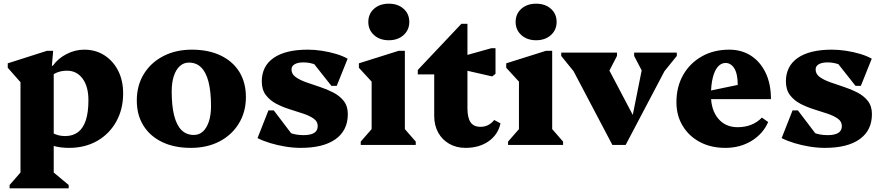

<svg xmlns="http://www.w3.org/2000/svg" viewBox="-20 -785 4777 1040"><path d="M354 16Q259 16 204 -28V-120Q236 -81 265.5 -64.5Q295 -48 333 -48Q375 -48 403 -69.5Q431 -91 445 -134Q459 -177 459 -242Q459 -316 427.5 -359Q396 -402 343 -402Q317 -402 295 -394.5Q273 -387 256 -372V-429H266Q295 -469 341 -492.5Q387 -516 436 -516Q498 -516 545.5 -485.5Q593 -455 620 -402Q647 -349 647 -279Q647 -193 609.5 -126Q572 -59 506 -21.5Q440 16 354 16ZM32 235V217L107 131L91 159V-369L134 -291L22 -418V-442L235 -510H268L261 -429H271V161L256 137L352 217V235Z M1014 16Q924 16 858.5 -15.5Q793 -47 757 -104.5Q721 -162 721 -241Q721 -322 759 -384Q797 -446 864.5 -481Q932 -516 1019 -516Q1109 -516 1175 -484.5Q1241 -453 1276.5 -395.5Q1312 -338 1312 -259Q1312 -179 1274 -116.5Q1236 -54 1169 -19Q1102 16 1014 16ZM1030 -54Q1059 -54 1079.5 -73Q1100 -92 1111.5 -127Q1123 -162 1123 -210Q1123 -289 1109.5 -341.5Q1096 -394 1069.5 -420Q1043 -446 1003 -446Q975 -446 954 -427Q933 -408 921.5 -373Q910 -338 910 -290Q910 -211 923.5 -158.5Q937 -106 963.5 -80Q990 -54 1030 -54Z M1609 16Q1569 16 1526 9Q1483 2 1443.5 -10Q1404 -22 1375 -37L1434 -187H1463L1599 -8H1496V-108Q1510 -83 1544.5 -68Q1579 -53 1624 -53Q1662 -53 1681.5 -65Q1701 -77 1701 -102Q1701 -127 1679 -142.5Q1657 -158 1622.5 -169.5Q1588 -181 1549.5 -193Q1511 -205 1476.5 -223Q1442 -241 1420 -270Q1398 -299 1398 -344Q1398 -427 1462.5 -471.5Q1527 -516 1647 -516Q1684 -516 1723.5 -510Q1763 -504 1800 -493Q1837 -482 1863 -467L1804 -320H1775L1639 -492H1742V-392Q1728 -418 1694.5 -432.5Q1661 -447 1624 -447Q1593 -447 1576 -437Q1559 -427 1559 -409Q1559 -384 1581 -368Q1603 -352 1638 -339.5Q1673 -327 1711.5 -314.5Q1750 -302 1785 -284Q1820 -266 1842 -238Q1864 -210 1864 -167Q1864 -79 1798 -31.5Q1732 16 1609 16Z M1934 0V-18L2009 -104L1993 -76V-374L2036 -296L1924 -418V-442L2140 -510H2173V-76L2157 -104L2232 -18V0ZM2086 -567Q2037 -567 2006 -595Q1975 -623 1975 -666Q1975 -710 2006 -737.5Q2037 -765 2086 -765Q2135 -765 2166 -737.5Q2197 -710 2197 -666Q2197 -623 2166 -595Q2135 -567 2086 -567Z M2501 16Q2452 16 2413.5 -6Q2375 -28 2353.5 -67Q2332 -106 2332 -157V-460L2375 -382H2243V-406L2479 -656H2512V-199Q2512 -147 2529 -122.5Q2546 -98 2583 -98Q2627 -98 2657 -135L2691 -117Q2678 -56 2627 -20Q2576 16 2501 16ZM2646 -371 2449 -416V-470L2642 -524H2664V-385Z M2732 0V-18L2807 -104L2791 -76V-374L2834 -296L2722 -418V-442L2938 -510H2971V-76L2955 -104L3030 -18V0ZM2884 -567Q2835 -567 2804 -595Q2773 -623 2773 -666Q2773 -710 2804 -737.5Q2835 -765 2884 -765Q2933 -765 2964 -737.5Q2995 -710 2995 -666Q2995 -623 2964 -595Q2933 -567 2884 -567Z M3297 0 3067 -437H3121V-357L3020 -482V-500H3322V-482L3258 -358H3244V-473L3422 -135H3402L3474 -495V-384H3466L3415 -482V-500H3646V-482L3545 -357V-437H3599L3369 0Z M3909 16Q3831 16 3771.5 -15.5Q3712 -47 3678 -103Q3644 -159 3644 -231Q3644 -315 3680.5 -379Q3717 -443 3781.5 -479.5Q3846 -516 3930 -516Q3997 -516 4047.5 -483.5Q4098 -451 4127 -391Q4156 -331 4156 -248H3774V-283L3976 -325Q3976 -385 3957.5 -414.5Q3939 -444 3910 -444Q3886 -444 3868 -423Q3850 -402 3840.5 -362.5Q3831 -323 3831 -269Q3831 -190 3870 -143Q3909 -96 3975 -96Q4056 -96 4107 -148L4141 -124Q4113 -60 4051 -22Q3989 16 3909 16Z M4448 16Q4408 16 4365 9Q4322 2 4282.5 -10Q4243 -22 4214 -37L4273 -187H4302L4438 -8H4335V-108Q4349 -83 4383.5 -68Q4418 -53 4463 -53Q4501 -53 4520.5 -65Q4540 -77 4540 -102Q4540 -127 4518 -142.5Q4496 -158 4461.5 -169.5Q4427 -181 4388.5 -193Q4350 -205 4315.5 -223Q4281 -241 4259 -270Q4237 -299 4237 -344Q4237 -427 4301.5 -471.5Q4366 -516 4486 -516Q4523 -516 4562.5 -510Q4602 -504 4639 -493Q4676 -482 4702 -467L4643 -320H4614L4478 -492H4581V-392Q4567 -418 4533.5 -432.5Q4500 -447 4463 -447Q4432 -447 4415 -437Q4398 -427 4398 -409Q4398 -384 4420 -368Q4442 -352 4477 -339.5Q4512 -327 4550.5 -314.5Q4589 -302 4624 -284Q4659 -266 4681 -238Q4703 -210 4703 -167Q4703 -79 4637 -31.5Q4571 16 4448 16Z"/></svg>

Font: Platypi Light ExtraBold
Style: Regular
Weight: 800
Version: Version 1.200